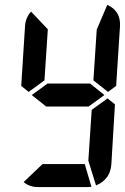

<svg xmlns="http://www.w3.org/2000/svg" viewBox="-20 -762 509 782"><path d="M374 -641.6 417 -742.2Q471.7 -717.8 468.8 -656.2L453.1 -412.1L419.9 -387.7L360.4 -434.6ZM353.5 -314.5 418 -361.3 448.2 -336.9 433.6 -93.8Q429.7 -31.2 371.1 -6.8L339.8 -107.4ZM153.3 -93.8H325.2L352.5 -1L334 0H134.8Q100.6 0 76.2 -20.5ZM161.1 -434.6 96.7 -387.7 66.4 -412.1 82 -656.2Q84 -689.5 106.4 -714.8L174.8 -642.6ZM109.4 -375 173.8 -421.9H346.7L405.3 -375L340.8 -328.1H168Z"/></svg>

Font: 7-Segment
Style: Regular
Weight: 400
Designer: Jan Bobrowski
Version: Version 3.0